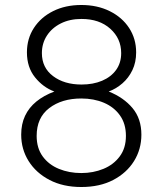

<svg xmlns="http://www.w3.org/2000/svg" viewBox="-20 -735 652 770"><path d="M306 15Q233 15 178.8 -13.2Q124.5 -41.5 94.8 -89Q65 -136.5 65 -195Q65 -237.5 80.5 -270.5Q96 -303.5 125.8 -327.8Q155.5 -352 198 -368Q153 -384.5 120.5 -424.8Q88 -465 88 -525Q88 -580 116 -623Q144 -666 193.2 -690.5Q242.5 -715 306 -715Q370.5 -715 420.2 -690.2Q470 -665.5 498 -622.5Q526 -579.5 526 -525Q526 -485 511 -453.8Q496 -422.5 471 -400.8Q446 -379 416 -368Q476 -344 511.5 -301.5Q547 -259 547 -195Q547 -136.5 517.5 -89Q488 -41.5 434 -13.2Q380 15 306 15ZM306 -41Q354 -41 394.8 -57.8Q435.5 -74.5 460.2 -107.8Q485 -141 485 -190Q485 -238.5 461.2 -272Q437.5 -305.5 397 -322.8Q356.5 -340 306 -340Q228 -340 177.5 -301.5Q127 -263 127 -190Q127 -141 151.2 -107.8Q175.5 -74.5 216.2 -57.8Q257 -41 306 -41ZM307 -396Q353.5 -396 389.5 -411.2Q425.5 -426.5 445.8 -454.8Q466 -483 466 -522Q466 -580.5 422.2 -619.8Q378.5 -659 307 -659Q259.5 -659 223.8 -641Q188 -623 168 -592Q148 -561 148 -522Q148 -463.5 192.8 -429.8Q237.5 -396 307 -396Z"/></svg>

Font: Geologica Thin Roman Thin
Style: Regular
Weight: 250
Version: Version 1.010;gftools[0.9.28]